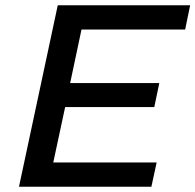

<svg xmlns="http://www.w3.org/2000/svg" viewBox="-20 -708 741 728"><path d="M52 0 199 -688H701L682 -596H289L246 -393H584L565 -302H227L182 -92H574L554 0Z"/></svg>

Font: Saira SemiExpanded Medium
Style: Italic
Weight: 500
Width: 6
Italic angle: -12°
Designer: Hector Gatti with collaboration of the Omnibus-Type team
Foundry: Omnibus-Type
Version: Version 1.101